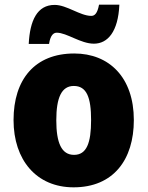

<svg xmlns="http://www.w3.org/2000/svg" viewBox="-20 -792 633 822"><path d="M103 -604H190C196 -644 211 -652 223 -652C266 -652 325 -605 382 -605C441 -605 486 -656 491 -772H404C397 -734 385 -724 371 -724C323 -724 266 -771 214 -771C139 -771 108 -704 103 -604ZM553 -278C553 -461 447 -563 298 -563C129 -563 38 -452 38 -278C38 -107 136 10 295 10C466 10 553 -109 553 -278ZM221 -277C221 -375 244 -424 296 -424C351 -424 370 -375 370 -278C370 -180 351 -129 297 -129C243 -129 221 -181 221 -277Z"/></svg>

Font: Noto Sans Khmer SemiCondensed Black
Style: Regular
Weight: 900
Width: 4
Designer: Danh Hong and the Monotype Design Team
Foundry: Monotype Imaging Inc.
Version: Version 2.004